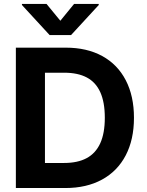

<svg xmlns="http://www.w3.org/2000/svg" viewBox="-20 -947 741 967"><path d="M125.3 0V-126.2H302.5Q371.3 -126.2 416.5 -150.6Q461.8 -174.9 484.9 -225.4Q507.9 -275.9 507.9 -353.9Q507.9 -432.1 485.1 -482.6Q462.2 -533.1 417 -556.9Q371.8 -580.8 303.5 -580.8H121.9V-707H311.1Q417.5 -707 494.8 -664.8Q572.1 -622.5 613.4 -542.9Q654.7 -463.3 654.7 -353.9Q654.7 -244.1 613.2 -164.6Q571.7 -85 493.8 -42.5Q415.9 0 308.9 0ZM206.4 0H59.9V-707H206.4ZM283.9 -842.5 353 -927.1H477.3V-921.8L338 -770.5H229.8L90.5 -921.8V-927.1H214.4Z"/></svg>

Font: Pretendard GOV Variable
Style: Regular
Weight: 400
Designer: Base glyphs from Inter by Rasmus Andersson; Hangul glyphs from Noto Sans CJK(Source Han Sans) by Jang Soo-young and Kang
Foundry: Kil Hyung-jin
Version: Version 1.307;Glyphs 3.2 (3192)